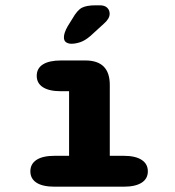

<svg xmlns="http://www.w3.org/2000/svg" viewBox="-20 -704 659 724"><path d="M186.5 0Q141 0 117.8 -15Q94.5 -30 94.5 -58Q94.5 -86 117.8 -101.2Q141 -116.5 186.5 -116.5H240.5V-360H210Q165.5 -360 142 -375Q118.5 -390 118.5 -418Q118.5 -446.5 142 -461.2Q165.5 -476 210 -476H302Q394 -476 394 -384V-116.5H446Q490.5 -116.5 514 -101.2Q537.5 -86 537.5 -58Q537.5 -30 514 -15Q490.5 0 446 0ZM249 -539Q238.5 -539 229.8 -544.2Q221 -549.5 221 -563.5Q221 -580 235.5 -605.5L253 -633.5Q271.5 -666 289.2 -675Q307 -684 340.5 -684H356.5Q374.5 -684 384 -675Q393.5 -666 393.5 -652Q393.5 -633.5 371.5 -614.5L320.5 -568Q300 -550.5 282.2 -544.8Q264.5 -539 249 -539Z"/></svg>

Font: Sono ExtraLight Monospace
Style: Bold
Weight: 700
Version: Version 2.112